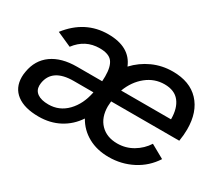

<svg xmlns="http://www.w3.org/2000/svg" viewBox="-100 -724 1077 947"><g transform="rotate(30 439.0 -250.0)"><path d="M18 -116Q18 -131 21 -147Q33 -219 87 -257.5Q141 -296 229 -296H372Q373 -306 373 -324Q373 -380 353 -405.5Q333 -431 281 -431Q199 -431 148 -363L65 -400Q152 -512 283 -512Q407 -512 444 -421Q484 -464 537 -488Q590 -512 651 -512Q748 -512 801 -455.5Q854 -399 854 -300Q854 -268 848 -232H460Q458 -212 458 -203Q458 -140 493.5 -103.5Q529 -67 589 -67Q637 -67 677.5 -91Q718 -115 743 -154L820 -111Q782 -52 720 -20Q658 12 586 12Q519 12 468.5 -16Q418 -44 390 -94Q356 -43 304 -15.5Q252 12 187 12Q106 12 62 -21.5Q18 -55 18 -116ZM114 -123Q114 -95 136 -79.5Q158 -64 199 -64Q261 -64 304.5 -109Q348 -154 362 -227H250Q129 -227 115 -137Q114 -132 114 -123ZM760 -303Q760 -366 732 -401.5Q704 -437 647 -437Q590 -437 544.5 -400.5Q499 -364 476 -303Z"/></g></svg>

Font: Oak Sans Medium
Style: Italic
Weight: 500
Italic angle: -9.49998°
Foundry: Erik Kennedy, Walven
Version: Version 1.000